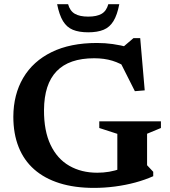

<svg xmlns="http://www.w3.org/2000/svg" viewBox="-20 -904 829 936"><path d="M697 -98.5 727 -66.5V-45Q686.5 -27 639.2 -14.2Q592 -1.5 541 5.2Q490 12 437.5 12Q343.5 12 270.2 -11Q197 -34 146.8 -78.2Q96.5 -122.5 70.8 -187.2Q45 -252 45 -335Q45.5 -443.5 93.2 -524.5Q141 -605.5 231.8 -650Q322.5 -694.5 452.5 -694.5Q493 -694.5 530 -689.2Q567 -684 610.5 -672.5L569 -665.5L630.5 -718H663.5L685.5 -463.5L637.5 -459.5L552.5 -628L607 -569Q567 -596 527.5 -608Q488 -620 439 -620Q378 -620 332.2 -604.2Q286.5 -588.5 256 -556.8Q225.5 -525 210.2 -478Q195 -431 194.5 -367.5Q194 -266 226.5 -197.8Q259 -129.5 317.8 -95.8Q376.5 -62 454 -62Q484 -62 512.5 -66.8Q541 -71.5 566.5 -81.5Q592 -91.5 611.5 -106L552 -21.5V-251.5L464 -280V-312.5H764.5V-280L697 -252ZM410 -823Q452 -823 475.5 -836.8Q499 -850.5 508 -883.5H561.5Q551.5 -831 533 -801Q514.5 -771 484.8 -758.8Q455 -746.5 410 -746.5Q365 -746.5 335.2 -758.8Q305.5 -771 287.2 -801Q269 -831 258.5 -883.5H312Q321 -850.5 344.8 -836.8Q368.5 -823 410 -823Z"/></svg>

Font: Newsreader SemiBold
Style: Regular
Weight: 600
Designer: Hugues Gentile
Foundry: Production Type
Version: Version 1.003